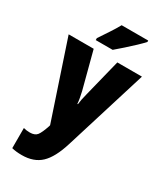

<svg xmlns="http://www.w3.org/2000/svg" viewBox="-244 -858 1014 1189"><g transform="rotate(30 263.5 -263.0)"><path d="M1 -553H180L249 -290Q254 -269 258 -246.5Q262 -224 263 -207H267Q270 -239 283 -288L349 -553H525L343 35Q309 145 258.5 192.5Q208 240 123 240Q102 240 84 238Q66 236 51 232V88Q72 94 96 94Q132 94 147.5 74Q163 54 181 0L183 -8ZM447 -756Q431 -738 402.5 -711Q374 -684 342.5 -656Q311 -628 285 -606H164V-620Q188 -656 213.5 -694.5Q239 -733 257 -766H447Z"/></g></svg>

Font: Noto Sans Myanmar UI Condensed Black
Style: Regular
Weight: 900
Width: 3
Designer: Monotype Design Team
Foundry: Monotype Imaging Inc.
Version: Version 2.103; ttfautohint (v1.8.4.7-5d5b)